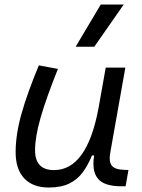

<svg xmlns="http://www.w3.org/2000/svg" viewBox="-20 -815 626 845"><path d="M194.8 10.3Q124.5 10.3 86.7 -30Q48.8 -70.3 48.8 -145Q48.8 -222.2 74.2 -313Q99.6 -403.8 150.9 -527.3L234.9 -511.7Q183.1 -382.3 158.7 -297.4Q134.3 -212.4 134.3 -153.8Q134.3 -66.4 217.8 -66.4Q362.3 -66.4 413.1 -336.9V-336.4L445.3 -517.6H531.7L465.8 -146Q462.9 -130.9 462.9 -119.1Q462.9 -97.2 472.2 -85.9Q485.8 -68.4 528.8 -67.4L545.4 -66.9L532.7 4.9H515.6Q437.5 4.9 410.6 -29.3Q391.1 -53.2 391.1 -94.2Q391.1 -111.3 394.5 -130.9H384.8Q367.7 -88.9 344.5 -57.1Q321.3 -25.4 285.4 -7.6Q249.5 10.3 194.8 10.3ZM313 -609.4 423.3 -794.9H524.4L395 -609.4Z"/></svg>

Font: CaskaydiaCove NFP SemiLight
Style: Italic
Weight: 350
Italic angle: -10°
Designer: Aaron Bell
Foundry: Saja Typeworks
Version: Version 2111.001; VTT 6.35;Nerd Fonts 3.1.1